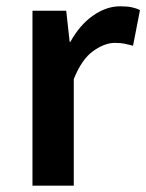

<svg xmlns="http://www.w3.org/2000/svg" viewBox="-20 -589 464 609"><path d="M83 0V-555H190L201 -456H203Q233 -510 275 -539.5Q317 -569 361 -569Q383 -569 397.5 -566Q412 -563 424 -557L402 -444Q387 -448 374.5 -450.5Q362 -453 344 -453Q312 -453 275.5 -427Q239 -401 214 -338V0Z"/></svg>

Font: Noto Sans JP Thin SemiBold
Style: Regular
Weight: 600
Version: Version 2.004-H2;hotconv 1.0.118;makeotfexe 2.5.65603